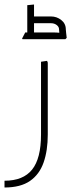

<svg xmlns="http://www.w3.org/2000/svg" viewBox="-20 -632 316 852"><path d="M0 200V170Q83 170 122.5 120.5Q162 71 162 -35V-358L189 -362L192 -354V-35Q192 36 173.5 89Q155 142 113 171Q71 200 0 200ZM242 -502Q242 -513 231.5 -521Q221 -529 206 -529H127V-559H206Q232 -559 252 -543Q272 -527 272 -502ZM80 -458 78 -461 92 -488H141V-458ZM141 -458V-488H214Q230 -488 245 -486.5Q260 -485 260 -485V-458ZM246 -458Q245 -472 243.5 -483.5Q242 -495 242 -502H272Q272 -498 273.5 -486Q275 -474 276 -464L270 -458ZM101 -458V-609L131 -612V-458Z"/></svg>

Font: Fustat ExtraLight
Style: Regular
Weight: 250
Designer: Mohamed Gaber, Khaled Hosny, Laura Garcia Mut
Foundry: Kief Type Foundry, Alif Type Foundry, Hard Type Foundry
Version: Version 1.007